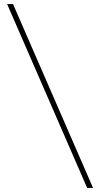

<svg xmlns="http://www.w3.org/2000/svg" viewBox="-20 -779 490 943"><path d="M408 144 15 -759H44L437 144Z"/></svg>

Font: SUSE Thin
Style: Regular
Weight: 250
Designer: Rene Bieder
Foundry: SUSE
Version: Version 1.000